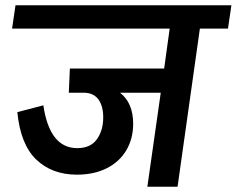

<svg xmlns="http://www.w3.org/2000/svg" viewBox="-20 -711 901 731"><path d="M848 -602H741L656 0H541L592 -358H437Q487 -319 487 -240Q487 -183 461 -139Q435 -95 386.5 -70.5Q338 -46 273 -46Q178 -46 118 -103.5Q58 -161 46 -284L145 -310Q169 -147 274 -147Q325 -147 349 -181Q373 -215 373 -264Q373 -307 355 -332Q337 -357 301 -358H242L246 -450H605L626 -602H26L39 -691H861Z"/></svg>

Font: FiraGO Medium
Style: Italic
Weight: 500
Italic angle: -8°
Designer: bBox Type GmbH
Foundry: bBox Type GmbH
Version: Version 1.001